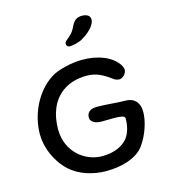

<svg xmlns="http://www.w3.org/2000/svg" viewBox="-125 -969 941 1068"><g transform="rotate(-15 345.0 -435.0)"><path d="M447 -870C420 -870 401 -860 385 -827C367 -788 353 -782 340 -769C325 -757 319 -752 319 -743C319 -732 325 -723 340 -723C352 -723 392 -730 414 -744C438 -758 493 -796 493 -838C493 -857 475 -870 447 -870ZM531 -481C537 -477 551 -474 557 -474C575 -474 599 -496 599 -518C599 -527 595 -538 587 -550C550 -603 476 -633 383 -633C326 -633 242 -615 200 -587C105 -525 50 -404 50 -293C50 -216 86 -130 149 -72C199 -26 277 0 355 0C446 0 532 -26 573 -81C616 -139 638 -216 638 -265C638 -323 605 -351 560 -351C508 -351 454 -359 396 -359C362 -359 337 -346 337 -312C337 -290 361 -273 400 -273C423 -273 445 -274 472 -274C507 -274 534 -271 534 -256C534 -220 527 -176 500 -142C473 -111 425 -86 355 -86C257 -86 155 -162 155 -294C155 -379 183 -454 244 -499C283 -527 329 -541 385 -541C445 -541 483 -516 531 -481Z"/></g></svg>

Font: Itim
Style: Regular
Weight: 400
Designer: CadsonDemak Team
Foundry: Pablo Impallari
Version: Version 1.002;PS 001.002;hotconv 1.0.88;makeotf.lib2.5.64775